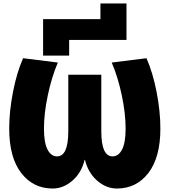

<svg xmlns="http://www.w3.org/2000/svg" viewBox="-20 -1075 976 1105"><path d="M558 -965V-1055H708V-845H378V-755H228V-965ZM467 -155Q449 -81 397 -35.5Q345 10 283 10Q171 10 102 -79.5Q33 -169 33 -335Q33 -435 55 -547Q77 -659 113 -740L313 -715Q277 -631 255 -526Q233 -421 233 -335Q233 -254 253.5 -214.5Q274 -175 308 -175Q373 -175 373 -320V-645H563V-320Q563 -175 628 -175Q662 -175 682.5 -214.5Q703 -254 703 -335Q703 -421 681 -526Q659 -631 623 -715L823 -740Q859 -659 881 -547Q903 -435 903 -335Q903 -169 834 -79.5Q765 10 653 10Q591 10 539 -35.5Q487 -81 469 -155Z"/></svg>

Font: M PLUS 1p Black
Style: Regular
Weight: 900
Version: Version 1.061